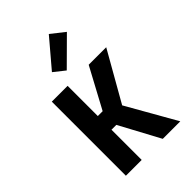

<svg xmlns="http://www.w3.org/2000/svg" viewBox="-227 -861 953 953"><g transform="rotate(-45 250.0 -384.0)"><path d="M75 0V-520H186V-308H220L334 -520H457L309 -260L457 0H334L220 -212H186V0ZM237 -577 179 -623 302 -768 373 -712Z"/></g></svg>

Font: Iosevka Algr
Style: Bold
Weight: 700
Monospace: yes
Designer: Belleve Invis
Foundry: Belleve Invis
Version: Version 26.0.2; ttfautohint (v1.8.3)